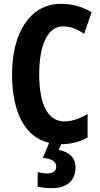

<svg xmlns="http://www.w3.org/2000/svg" viewBox="-20 -744 523 1004"><path d="M375 130C375 82 343 50 287 40L300 10C350 10 397 -2 438 -25V-147C399 -126 360 -109 316 -109C232 -109 185 -196 185 -355C185 -500 225 -606 309 -606C350 -606 385 -591 420 -567L459 -680C409 -710 356 -724 299 -724C135 -724 43 -569 43 -356C43 -152 113 -26 237 3L204 82C248 85 274 100 274 127C274 150 258 163 227 163C212 163 195 161 177 156V232C197 237 222 240 251 240C331 240 375 199 375 130Z"/></svg>

Font: Noto Sans Ethiopic ExtraCondensed
Style: Bold
Weight: 700
Width: 2
Designer: Monotype Design Team
Foundry: Monotype Imaging Inc.
Version: Version 2.102